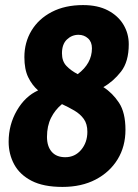

<svg xmlns="http://www.w3.org/2000/svg" viewBox="-20 -728 543 756"><path d="M226 8Q151 8 104.5 -16Q58 -40 36 -80.5Q14 -121 14 -170Q14 -237 46.5 -293Q79 -349 130 -372Q106 -393 91 -424Q76 -455 76 -503Q76 -561 104 -607.5Q132 -654 184 -681Q236 -708 307 -708Q365 -708 405 -687Q445 -666 466 -631Q487 -596 487 -554Q487 -485 456.5 -446Q426 -407 387 -385Q423 -362 448.5 -323.5Q474 -285 474 -217Q474 -151 443 -100.5Q412 -50 356.5 -21Q301 8 226 8ZM224 -518Q224 -487 241.5 -468.5Q259 -450 286 -436Q342 -478 342 -538Q342 -563 326.5 -577Q311 -591 289 -591Q263 -591 243.5 -572.5Q224 -554 224 -518ZM165 -189Q165 -152 183.5 -130.5Q202 -109 237 -109Q275 -109 299.5 -138Q324 -167 324 -209Q324 -240 310 -259.5Q296 -279 273 -292.5Q250 -306 224 -318Q197 -296 181 -264Q165 -232 165 -189Z"/></svg>

Font: Asap Semi Condensed Semi Condensed Regular
Style: Bold Italic
Weight: 700
Width: 4
Italic angle: -6°
Designer: Pablo Cosgaya
Foundry: Omnibus-Type
Version: Version 3.001; ttfautohint (v1.8.4.7-5d5b)